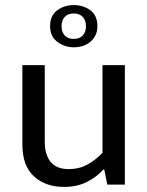

<svg xmlns="http://www.w3.org/2000/svg" viewBox="-20 -726 579 755"><path d="M383 -470H471V0H402L390 -59H386Q360 -30 321.5 -10.5Q283 9 232 9Q159 9 113.5 -32.5Q68 -74 68 -158V-470H156V-169Q156 -139 163.5 -118Q171 -97 183.5 -84.5Q196 -72 213 -66.5Q230 -61 250 -61Q290 -61 322 -78Q354 -95 383 -125ZM177 -623Q177 -665 205 -685.5Q233 -706 270 -706Q308 -706 335.5 -685.5Q363 -665 363 -623Q363 -602 355 -586.5Q347 -571 334 -560.5Q321 -550 304.5 -545Q288 -540 270 -540Q234 -540 205.5 -561.5Q177 -583 177 -623ZM222 -623Q222 -600 234.5 -586.5Q247 -573 270 -573Q293 -573 305.5 -586.5Q318 -600 318 -623Q318 -646 305.5 -659.5Q293 -673 270 -673Q247 -673 234.5 -659.5Q222 -646 222 -623Z"/></svg>

Font: Mukta
Style: Regular
Weight: 400
Designer: Girish Dalvi and Yashodeep Gholap
Foundry: Ek Type
Version: Version 2.538;PS 1.001;hotconv 16.6.51;makeotf.lib2.5.65220;